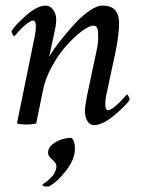

<svg xmlns="http://www.w3.org/2000/svg" viewBox="-20 -445 525 692"><path d="M153.3 105.5Q153.3 83 180.2 67.4Q207 51.8 237.3 51.8Q250 61.5 250 91.8Q250 128.4 218.8 169.2Q187.5 210 158.2 225.6Q156.2 227.5 150.4 227.5Q132.8 227.5 132.8 220.7Q132.8 219.2 143.6 212.4Q154.3 205.6 166.7 192.1Q179.2 178.7 182.6 161.1Q184.6 151.4 180.4 143.8Q176.3 136.2 170.2 131.8Q164.1 127.4 158.7 120.6Q153.3 113.8 153.3 105.5ZM174.8 -322.3 157.2 -240.2Q161.6 -249 175.5 -268.8Q189.5 -288.6 211.4 -315.7Q233.4 -342.8 256.6 -366.9Q279.8 -391.1 304.9 -408Q330.1 -424.8 348.6 -424.8Q380.9 -424.8 395 -408.4Q409.2 -392.1 409.2 -360.4Q409.2 -320.3 395.5 -253.9L363.3 -103.5Q359.4 -84 359.4 -72.3Q359.4 -47.9 369.1 -47.9Q374 -47.9 381.1 -52Q388.2 -56.2 395.3 -62Q402.3 -67.9 409.9 -75.2Q417.5 -82.5 422.9 -88.4Q428.2 -94.2 432.6 -99.6L437.5 -104.5Q439.9 -104.5 443.6 -97.4Q447.3 -90.3 447.3 -85.9Q435.1 -65.4 392.3 -29.8Q349.6 5.9 319.3 5.9Q304.2 5.9 295.2 -8.3Q286.1 -22.5 286.1 -44.9Q286.1 -61 293 -96.7L327.1 -257.8Q334 -288.6 334 -310.5Q334 -333 330.8 -342.8Q327.6 -352.5 315.4 -352.5Q301.8 -352.5 275.1 -332.8Q248.5 -313 220.5 -282Q192.4 -251 167.7 -206.5Q143.1 -162.1 134.8 -119.1Q131.3 -99.6 110.4 0Q94.7 3.9 75.2 3.9Q56.6 3.9 41 0L105.5 -315.4Q109.4 -338.9 109.4 -346.7Q109.4 -371.1 99.6 -371.1Q94.7 -371.1 87.6 -366.9Q80.6 -362.8 73.5 -356.9Q66.4 -351.1 58.8 -343.8Q51.3 -336.4 45.9 -330.6Q40.5 -324.7 36.1 -319.3L31.2 -314.5Q28.8 -314.5 25.1 -321.5Q21.5 -328.6 21.5 -333Q34.2 -354.5 74.5 -389.6Q114.7 -424.8 144.5 -424.8Q160.2 -424.8 171.4 -410.2Q182.6 -395.5 182.6 -374Q182.6 -355 174.8 -322.3Z"/></svg>

Font: Crimson
Style: Italic
Weight: 400
Italic angle: -11°
Version: Version 0.8